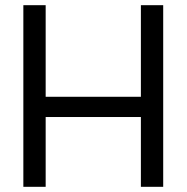

<svg xmlns="http://www.w3.org/2000/svg" viewBox="-20 -720 720 740"><path d="M70 0V-700H156V-347H523V-700H609V0H523V-269H156V0Z"/></svg>

Font: Georama ExtraCondensed Thin
Style: Regular
Weight: 400
Version: Version 1.001